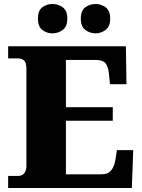

<svg xmlns="http://www.w3.org/2000/svg" viewBox="-20 -947 715 967"><path d="M21 0V-61H72Q92 -61 102.5 -75Q113 -89 113 -110V-599Q113 -634 100 -643.5Q87 -653 70 -653H21V-714H614L617 -523H534L529 -573Q525 -613 511 -629Q497 -645 462 -645H312V-407H548V-339H312V-69H491Q523 -69 539.5 -88.5Q556 -108 561 -141L569 -191H651L644 0ZM462 -779Q433 -779 410 -796Q387 -813 387 -853Q387 -894 410 -910.5Q433 -927 462 -927Q488 -927 511.5 -910.5Q535 -894 535 -853Q535 -813 511.5 -796Q488 -779 462 -779ZM244 -779Q216 -779 193.5 -796Q171 -813 171 -853Q171 -894 193.5 -910.5Q216 -927 244 -927Q272 -927 295.5 -910.5Q319 -894 319 -853Q319 -813 295.5 -796Q272 -779 244 -779Z"/></svg>

Font: Noto Serif Hentaigana Black
Style: Regular
Weight: 900
Designer: Kazuhiro Yamada
Foundry: nipponia
Version: Version 1.000; ttfautohint (v1.8.4.7-5d5b)